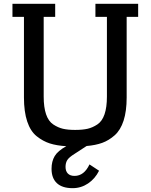

<svg xmlns="http://www.w3.org/2000/svg" viewBox="-20 -750 786 1002"><path d="M45 -662H105V-241Q105 -167 122 -116Q139 -65 171.5 -39Q204 -13 240 -1.5Q276 10 326 13Q282 37 265.5 64.5Q249 92 249 131Q249 180 277 206Q305 232 359 232Q403 232 439.5 207.5Q476 183 497 141L447 108Q419 168 369 168Q346 168 334 155.5Q322 143 322 121Q322 100 331 85.5Q340 71 369 53L432 12Q479 8 513.5 -4.5Q548 -17 578.5 -44Q609 -71 625 -120.5Q641 -170 641 -241V-662H701V-730H478V-662H538V-246Q538 -190 525.5 -153.5Q513 -117 488 -100.5Q463 -84 437 -78Q411 -72 372 -72Q334 -72 308.5 -78Q283 -84 258 -100.5Q233 -117 220.5 -153.5Q208 -190 208 -246V-662H268V-730H45Z"/></svg>

Font: Glegoo
Style: Bold
Weight: 700
Version: Version 2.0.1; ttfautohint (v0.9) -r 48 -G 60